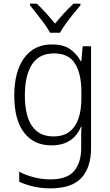

<svg xmlns="http://www.w3.org/2000/svg" viewBox="-20 -785 603 1050"><path d="M256 245Q205 245 162.5 235Q120 225 85 209V154Q120 173 165.5 184.5Q211 196 256 196Q347 196 385.5 150Q424 104 424 24V-11Q424 -31 424 -50Q424 -69 426 -92H423Q380 10 261 10Q165 10 111.5 -60Q58 -130 58 -262Q58 -392 111.5 -467Q165 -542 265 -542Q325 -542 361.5 -517.5Q398 -493 421 -451H425L432 -532H478V25Q478 130 425.5 187.5Q373 245 256 245ZM272 -39Q328 -39 361.5 -66Q395 -93 410 -139Q425 -185 425 -244V-284Q425 -382 390 -437.5Q355 -493 276 -493Q193 -493 154.5 -432Q116 -371 116 -263Q116 -153 155 -96Q194 -39 272 -39ZM254 -606Q242 -628 222.5 -655Q203 -682 182 -708.5Q161 -735 144 -756V-765H181Q206 -742 232 -713Q258 -684 281 -656Q304 -684 329.5 -712Q355 -740 382 -765H420V-756Q402 -735 380.5 -708.5Q359 -682 339.5 -655Q320 -628 308 -606Z"/></svg>

Font: Noto Sans Mono SemiCondensed Light
Style: Regular
Weight: 300
Width: 4
Designer: Monotype Design Team
Foundry: Monotype Imaging Inc.
Version: Version 2.014; ttfautohint (v1.8.4.7-5d5b)